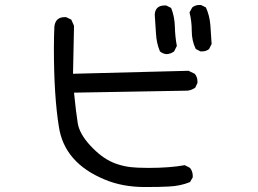

<svg xmlns="http://www.w3.org/2000/svg" viewBox="-20 -739 1040 773"><path d="M564 14Q473 14 402 -16Q239 -83 217 -229Q197 -353 197 -544Q197 -594 199 -633Q204 -670 240 -670H246L267 -660L278 -635L274 -442L739 -454L764 -442Q775 -429 775 -411V-405L766 -386Q752 -376 735 -374L278 -366Q286 -286 293 -243Q300 -200 344 -152.5Q388 -105 433 -85.5Q478 -66 534 -64L578 -63Q663 -63 724 -74L745 -63Q756 -49 756 -31V-25L745 -6Q706 10 659 12Q624 14 564 14ZM651 -521Q636 -522 624 -532Q610 -565 608 -604Q606 -643 603 -680Q605 -717 643 -717H649L669 -707Q683 -672 684 -631.5Q685 -591 692 -554L681 -532Q667 -522 651 -521ZM793 -532H787L768 -542Q752 -575 752 -614.5Q752 -654 743 -689L754 -709Q766 -719 783 -719H789L809 -709Q824 -676 827 -637.5Q830 -599 832 -562L822 -542Q811 -532 793 -532Z"/></svg>

Font: Xiaolai Mono SC
Style: Regular
Weight: 400
Monospace: yes
Designer: LXGW / Nozomi Seto
Version: Version 3.113;September 30, 2024